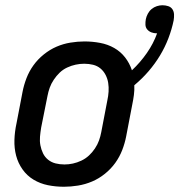

<svg xmlns="http://www.w3.org/2000/svg" viewBox="-20 -700 684 732"><path d="M224 12Q192 12 162.5 6Q133 0 108 -15Q83 -30 66 -54Q49 -78 41.5 -106.5Q34 -135 35 -166.5Q36 -198 43 -230L66 -350Q71 -376 81 -402Q91 -428 107.5 -451Q124 -474 147 -492.5Q170 -511 195.5 -522Q221 -533 248.5 -537.5Q276 -542 302 -542Q332 -542 361.5 -536.5Q391 -531 415.5 -517Q440 -503 457 -481Q474 -459 483 -432Q515 -462 540 -498Q565 -534 579 -573H577Q567 -573 557.5 -576.5Q548 -580 541.5 -587.5Q535 -595 534.5 -605.5Q534 -616 536 -627Q538 -637 543.5 -647.5Q549 -658 558 -665.5Q567 -673 578 -676.5Q589 -680 599 -680Q611 -680 621.5 -676.5Q632 -673 637.5 -664.5Q643 -656 643.5 -645Q644 -634 642 -622Q635 -588 622 -554Q609 -520 590 -488.5Q571 -457 546.5 -428.5Q522 -400 492 -375Q493 -357 490.5 -338Q488 -319 484 -300L461 -180Q456 -154 446 -128Q436 -102 419.5 -79Q403 -56 380 -37.5Q357 -19 331 -8Q305 3 277.5 7.5Q250 12 224 12ZM226 -73Q242 -73 258 -76.5Q274 -80 290 -87.5Q306 -95 319 -107Q332 -119 342 -134Q352 -149 357.5 -164.5Q363 -180 366 -196L389 -316Q393 -334 394 -351Q395 -368 392.5 -384Q390 -400 382.5 -414.5Q375 -429 363 -439Q351 -449 335 -453Q319 -457 301 -457Q285 -457 268.5 -453.5Q252 -450 236 -442.5Q220 -435 207.5 -423Q195 -411 185 -396Q175 -381 169.5 -365.5Q164 -350 161 -334L137 -214Q134 -196 132.5 -179Q131 -162 134 -146Q137 -130 144 -115.5Q151 -101 163.5 -91Q176 -81 192 -77Q208 -73 226 -73Z"/></svg>

Font: Lode Dark Term
Style: Bold Italic
Weight: 700
Italic angle: -11°
Monospace: yes
Designer: Belleve Invis
Foundry: Belleve Invis
Version: Version 29.2.0